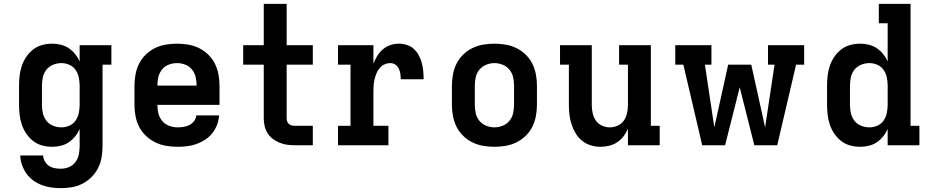

<svg xmlns="http://www.w3.org/2000/svg" viewBox="-20 -755 4840 998"><path d="M296 223Q271 223 246 219.5Q221 216 197.5 207Q174 198 153 183Q132 168 117.5 147.5Q103 127 94.5 102.5Q86 78 85 53H204Q205 69 213 83.5Q221 98 234.5 107Q248 116 264 119Q280 122 296 122Q318 122 338.5 113.5Q359 105 372 87.5Q385 70 389.5 48.5Q394 27 394 5V-85Q385 -64 370.5 -46Q356 -28 337.5 -15.5Q319 -3 296.5 2.5Q274 8 251 8Q225 8 199 1Q173 -6 152.5 -22Q132 -38 117 -60Q102 -82 93.5 -107Q85 -132 82 -158Q79 -184 79 -210V-310Q79 -336 82 -362Q85 -388 93.5 -413Q102 -438 117 -460Q132 -482 152.5 -498Q173 -514 199 -521Q225 -528 251 -528Q274 -528 296.5 -522.5Q319 -517 337.5 -504.5Q356 -492 370.5 -474Q385 -456 394 -435V-520H559V-419H513V5Q513 34 508 63Q503 92 490 118Q477 144 456 165Q435 186 409 199.5Q383 213 354 218Q325 223 296 223ZM299 -93Q321 -93 341 -102Q361 -111 373 -128.5Q385 -146 389.5 -167.5Q394 -189 394 -210V-310Q394 -331 389.5 -352.5Q385 -374 373 -391.5Q361 -409 341 -418Q321 -427 299 -427Q277 -427 256 -418.5Q235 -410 221.5 -393Q208 -376 203 -354Q198 -332 198 -310V-210Q198 -188 203 -166Q208 -144 221.5 -127Q235 -110 256 -101.5Q277 -93 299 -93Z M903 8Q873 8 843.5 3Q814 -2 787.5 -15Q761 -28 739 -48.5Q717 -69 703.5 -95.5Q690 -122 684.5 -151Q679 -180 679 -210V-310Q679 -339 684.5 -368.5Q690 -398 703 -424Q716 -450 737.5 -471Q759 -492 785.5 -505Q812 -518 841.5 -523Q871 -528 900 -528Q929 -528 958.5 -523Q988 -518 1014.5 -505Q1041 -492 1062.5 -471Q1084 -450 1097 -424Q1110 -398 1115.5 -368.5Q1121 -339 1121 -310V-210H798Q798 -187 803.5 -165Q809 -143 823.5 -126Q838 -109 859.5 -101Q881 -93 903 -93Q919 -93 935 -95.5Q951 -98 965 -105.5Q979 -113 989 -126Q999 -139 1000 -155H1119Q1117 -130 1108 -106Q1099 -82 1083.5 -62.5Q1068 -43 1046.5 -29Q1025 -15 1001.5 -6.5Q978 2 953 5Q928 8 903 8ZM1002 -310Q1002 -332 997 -354Q992 -376 978 -393.5Q964 -411 943 -419Q922 -427 900 -427Q878 -427 857 -419Q836 -411 822 -393.5Q808 -376 803 -354Q798 -332 798 -310Z M1515 0Q1494 0 1474 -2.5Q1454 -5 1435 -12.5Q1416 -20 1399.5 -32Q1383 -44 1372 -61Q1361 -78 1356 -98Q1351 -118 1351 -139V-419H1244V-520H1351V-735H1470V-520H1606V-419H1470V-139Q1470 -130 1473.5 -122Q1477 -114 1483.5 -109Q1490 -104 1498 -102.5Q1506 -101 1515 -101H1606V0Z M1737 0V-101H1802V-419H1737V-520H1921V-424Q1929 -445 1941 -464.5Q1953 -484 1970 -498.5Q1987 -513 2008.5 -520.5Q2030 -528 2053 -528Q2074 -528 2095 -521.5Q2116 -515 2131.5 -500.5Q2147 -486 2157 -467Q2167 -448 2172.5 -427.5Q2178 -407 2180 -385.5Q2182 -364 2182 -343H2063Q2063 -357 2061 -371Q2059 -385 2053 -398Q2047 -411 2035 -419Q2023 -427 2009 -427Q1993 -427 1978 -420Q1963 -413 1952.5 -400Q1942 -387 1936 -372Q1930 -357 1926.5 -341Q1923 -325 1922 -308.5Q1921 -292 1921 -276V-101H1999V0Z M2550 8Q2521 8 2491.5 3Q2462 -2 2435.5 -15Q2409 -28 2387.5 -49Q2366 -70 2353 -96Q2340 -122 2334.5 -151.5Q2329 -181 2329 -210V-310Q2329 -339 2334.5 -368.5Q2340 -398 2353 -424Q2366 -450 2387.5 -471Q2409 -492 2435.5 -505Q2462 -518 2491.5 -523Q2521 -528 2550 -528Q2579 -528 2608.5 -523Q2638 -518 2664.5 -505Q2691 -492 2712.5 -471Q2734 -450 2747 -424Q2760 -398 2765.5 -368.5Q2771 -339 2771 -310V-210Q2771 -181 2765.5 -151.5Q2760 -122 2747 -96Q2734 -70 2712.5 -49Q2691 -28 2664.5 -15Q2638 -2 2608.5 3Q2579 8 2550 8ZM2550 -93Q2572 -93 2593 -101.5Q2614 -110 2628 -127Q2642 -144 2647 -166Q2652 -188 2652 -210V-310Q2652 -332 2647 -354Q2642 -376 2628 -393Q2614 -410 2593 -418.5Q2572 -427 2550 -427Q2528 -427 2507 -418.5Q2486 -410 2472 -393Q2458 -376 2453 -354Q2448 -332 2448 -310V-210Q2448 -188 2453 -166Q2458 -144 2472 -127Q2486 -110 2507 -101.5Q2528 -93 2550 -93Z M3102 8Q3076 8 3051 0.5Q3026 -7 3006 -23Q2986 -39 2972.5 -61.5Q2959 -84 2951 -108.5Q2943 -133 2940 -158.5Q2937 -184 2937 -210V-419H2891V-520H3056V-210Q3056 -189 3060.5 -167.5Q3065 -146 3077 -128.5Q3089 -111 3109 -102Q3129 -93 3150 -93Q3171 -93 3191 -102Q3211 -111 3223 -128.5Q3235 -146 3239.5 -167.5Q3244 -189 3244 -210V-419H3198V-520H3363V-101H3409V0H3244V-85Q3235 -65 3221 -46.5Q3207 -28 3188 -15.5Q3169 -3 3146.5 2.5Q3124 8 3102 8Z M3630 0 3532 -419H3490V-520H3678V-419H3644L3693 -93L3765 -419H3885L3957 -93L4006 -419H3972V-520H4160V-419H4118L4020 0H3901L3825 -301L3749 0Z M4451 8Q4425 8 4399 1Q4373 -6 4352.5 -22Q4332 -38 4317 -60Q4302 -82 4293.5 -107Q4285 -132 4282 -158Q4279 -184 4279 -210V-310Q4279 -336 4282 -362Q4285 -388 4293.5 -413Q4302 -438 4317 -460Q4332 -482 4352.5 -498Q4373 -514 4399 -521Q4425 -528 4451 -528Q4474 -528 4496.5 -522.5Q4519 -517 4537.5 -504.5Q4556 -492 4570.5 -474Q4585 -456 4594 -435V-634H4548V-735H4713V-101H4759V0H4594V-85Q4585 -64 4570.5 -46Q4556 -28 4537.5 -15.5Q4519 -3 4496.5 2.5Q4474 8 4451 8ZM4499 -93Q4521 -93 4541 -102Q4561 -111 4573 -128.5Q4585 -146 4589.5 -167.5Q4594 -189 4594 -210V-310Q4594 -331 4589.5 -352.5Q4585 -374 4573 -391.5Q4561 -409 4541 -418Q4521 -427 4499 -427Q4477 -427 4456 -418.5Q4435 -410 4421.5 -393Q4408 -376 4403 -354Q4398 -332 4398 -310V-210Q4398 -188 4403 -166Q4408 -144 4421.5 -127Q4435 -110 4456 -101.5Q4477 -93 4499 -93Z"/></svg>

Font: Iosevka Etoile
Style: Bold
Weight: 700
Designer: Belleve Invis
Foundry: Belleve Invis
Version: Version 28.1.0; ttfautohint (v1.8.4)